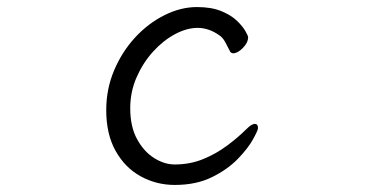

<svg xmlns="http://www.w3.org/2000/svg" viewBox="-20 -506 1040 544"><path d="M711 -143Q711 -137 697 -111.5Q683 -86 654 -56Q625 -26 580.5 -4Q536 18 475 18Q423 18 378.5 -6.5Q334 -31 307.5 -78.5Q281 -126 281 -194Q281 -254 303.5 -307Q326 -360 363 -400Q400 -440 446 -463Q492 -486 538 -486Q579 -486 607 -474.5Q635 -463 651.5 -447Q668 -431 675.5 -417.5Q683 -404 683 -401Q683 -385 668 -370Q653 -355 641 -355Q635 -355 632 -360Q625 -374 618 -387Q611 -400 600 -407Q571 -427 540 -427Q509 -427 475.5 -409Q442 -391 413.5 -359.5Q385 -328 367 -287Q349 -246 349 -199Q349 -147 368.5 -111.5Q388 -76 417 -58Q446 -40 475 -40Q518 -40 555 -55Q592 -70 623.5 -93.5Q655 -117 678 -140Q693 -155 702 -155Q711 -155 711 -143Z"/></svg>

Font: Moon Stars Kai T HW
Style: Regular
Weight: 400
Designer: GuiWonder
Version: Version 1.101